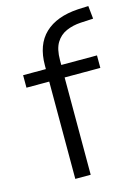

<svg xmlns="http://www.w3.org/2000/svg" viewBox="-110 -769 597 831"><g transform="rotate(-15 189.0 -354.0)"><path d="M122 0V-436H20V-492H139L122 -475V-508Q122 -601 174 -650.5Q226 -700 323 -706L370 -708L376 -650L320 -647Q284 -645 254.5 -632Q225 -619 208 -591Q191 -563 191 -513V-482L179 -492H351V-436H191V0Z"/></g></svg>

Font: Nunito Sans 8pt Light
Style: Regular
Weight: 300
Version: Version 3.101;gftools[0.9.27]